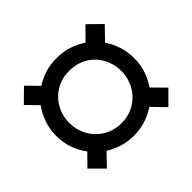

<svg xmlns="http://www.w3.org/2000/svg" viewBox="-137 -837 1067 1067"><g transform="rotate(45 396.5 -303.0)"><path d="M141.3 -128.2Q117.9 -164.8 104.9 -206.5Q92 -248.2 92.3 -296.9Q92 -347.7 106 -391Q120 -434.3 145.6 -471.9L72.4 -544L147.7 -620.7L222.3 -548.3Q259.9 -573.9 303.6 -588.1Q347.3 -602.3 397.7 -602.3Q447.8 -602.3 491.5 -587.9Q535.2 -573.5 572.8 -546.9L647.7 -620.7L724.4 -544L648.4 -470.2Q673.3 -433.6 687.3 -390.4Q701.3 -347.3 701.7 -296.9Q701.3 -248.6 688.7 -207.4Q676.1 -166.2 652.7 -129.6L724.4 -61.1L647.7 15.6L579.9 -51.1Q541.2 -22.4 495.7 -6.2Q450.3 9.9 397.7 9.9Q345.2 9.9 299.4 -5.9Q253.6 -21.7 214.8 -49.7L147.7 15.6L72.4 -61.1ZM397.7 -92.3Q440.3 -92.3 477.8 -108Q515.3 -123.6 543.3 -151.1Q571.4 -178.6 587.5 -215.9Q603.7 -253.2 603.7 -296.9Q603.3 -327.1 596.6 -352.8Q589.8 -378.6 575.6 -402Q561.8 -425.1 542.8 -443.5Q523.8 -462 500.9 -474.8Q478 -487.6 451.9 -494.5Q425.8 -501.4 397.7 -501.4Q354 -501.4 316.4 -486.2Q278.8 -470.9 250.9 -443.7Q223 -416.5 207.2 -379.1Q191.4 -341.6 191.8 -296.9Q191.4 -253.6 207 -216.1Q222.7 -178.6 250.5 -151.1Q278.4 -123.6 316.2 -108Q354 -92.3 397.7 -92.3Z"/></g></svg>

Font: Inter P Black
Style: Regular
Weight: 900
Designer: Rasmus Andersson
Foundry: rsms
Version: Version 3.018;git-588b23468